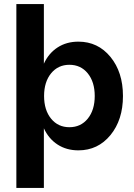

<svg xmlns="http://www.w3.org/2000/svg" viewBox="-20 -720 658 940"><path d="M363.8 16.1Q305.7 16.1 262 -12.2Q218.3 -40.5 194.8 -91.8V200.2H60.1V-700.2H194.8V-408.2Q218.3 -459.5 262 -487.8Q305.7 -516.1 363.8 -516.1Q459.5 -516.1 520.8 -441.4Q582 -366.7 582 -250Q582 -133.3 520.8 -58.6Q459.5 16.1 363.8 16.1ZM230 -139.2Q264.2 -97.2 319.8 -97.2Q375.5 -97.2 409.7 -139.2Q443.8 -181.2 443.8 -250Q443.8 -318.8 409.7 -360.8Q375.5 -402.8 319.8 -402.8Q264.2 -402.8 230 -360.8Q195.8 -318.8 195.8 -250Q195.8 -181.2 230 -139.2Z"/></svg>

Font: Uncut Sans
Style: Bold
Weight: 700
Designer: Kasper Nordkvist
Foundry: UNCUT.wtf
Version: Version 1.304;Glyphs 3.2 (3246)